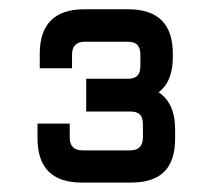

<svg xmlns="http://www.w3.org/2000/svg" viewBox="-20 -720 454 410"><path d="M60.1 -456.1H128.9V-426.8Q128.9 -398.9 155.8 -398.9H257.8Q285.2 -398.9 285.2 -426.8V-454.1Q285.2 -469.2 278.6 -475.6Q272 -481.9 257.8 -481.9H164.1V-551.8H255.9Q268.6 -552.7 274.2 -559.3Q279.8 -565.9 279.8 -580.1V-603Q279.8 -617.2 273.4 -624Q267.1 -630.9 252.9 -630.9H161.1Q133.8 -630.9 133.8 -603V-574.2H64.9V-605Q64.9 -700.2 160.2 -700.2H253.9Q349.1 -700.2 349.1 -605V-599.1Q349.1 -572.8 341.8 -554Q334.5 -535.2 318.8 -522.9Q335.9 -511.7 345 -491.9Q354 -472.2 354 -441.9V-424.8Q354 -376.5 330.8 -353.3Q307.6 -330.1 258.8 -330.1H154.8Q60.1 -330.1 60.1 -424.8Z"/></svg>

Font: Aldrich [RUS by Daymarius]
Style: Regular
Weight: 400
Designer: Matthew Desmond
Foundry: Matthew Desmond
Version: Version 1.002 August 24, 2018